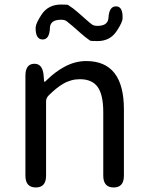

<svg xmlns="http://www.w3.org/2000/svg" viewBox="-20 -826 651 846"><path d="M138 0Q92 0 92 -52V-492Q92 -543 129 -545Q167 -547 172 -496L174 -471Q175 -465 176.5 -465Q178 -465 189 -476Q223 -509 261 -530Q309 -557 360 -557Q526 -557 526 -344V-52Q526 0 481 0Q435 0 435 -52V-332Q435 -408 410.5 -442.5Q386 -477 332 -477Q292 -477 257 -456Q228 -439 194 -405Q183 -394 183 -379V-52Q183 0 138 0ZM410 -645Q381 -645 377 -647Q354 -663 333 -682L300 -711Q281 -727 273 -733Q265 -739 249 -739Q201 -739 200 -703Q198 -651 167 -652Q136 -653 137 -705Q138 -724 164 -763Q193 -806 249 -806Q277 -806 280 -804Q304 -789 325 -770L359 -740Q377 -724 385.5 -718Q394 -712 410 -712Q456 -712 458 -748Q461 -799 492 -798Q522 -797 520 -745Q520 -728 494 -689Q465 -645 410 -645Z"/></svg>

Font: Resource Han Rounded KR
Style: Regular
Weight: 400
Designer: Cyano Hao (round all glyphs); Ryoko NISHIZUKA 西塚涼子 (kana, bopomofo & ideographs); Paul D. Hunt (Latin, Greek & Cyrillic)
Foundry: Cyano Hao
Version: 0.990